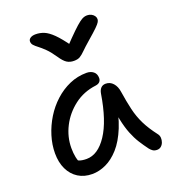

<svg xmlns="http://www.w3.org/2000/svg" viewBox="-142 -891 907 1009"><g transform="rotate(-20 311.0 -386.5)"><path d="M202.2 10Q157 10 123.6 -11Q90.2 -32 72 -70.1Q53.8 -108.2 53.8 -159Q53.8 -207 68.9 -255.9Q84 -304.8 111 -348.7Q138 -392.6 175.6 -426.8Q213.2 -461 258.2 -480.7Q303.2 -500.4 353.8 -500.4Q376.6 -500.4 392 -488.1Q407.4 -475.8 407.4 -452Q407.4 -439.8 399.9 -431.5Q392.4 -423.2 377 -421Q307 -412.4 254.6 -372.2Q202.2 -332 173.1 -274.9Q144 -217.8 144 -155.8Q144 -127.4 148.8 -103.9Q153.6 -80.4 170.6 -43.4L119 -111.8Q141.6 -89.2 157.4 -82Q173.2 -74.8 200.4 -74.8Q264.2 -74.8 314.6 -150.7Q365 -226.6 388.4 -372Q391.6 -390.8 401.7 -401.6Q411.8 -412.4 428.8 -412.4Q453.4 -412.4 470 -393.7Q486.6 -375 490.8 -344.8Q499.6 -287.4 510.3 -241.6Q521 -195.8 541.1 -155.2Q561.2 -114.6 595.4 -70.2Q604 -59.8 604.9 -46.7Q605.8 -33.6 601.3 -21.2Q596.8 -8.8 587.5 -0.9Q578.2 7 565.2 7Q551 7 542.2 1.2Q533.4 -4.6 525.4 -14.4Q505.8 -40.6 488.8 -67.5Q471.8 -94.4 458 -128.9Q444.2 -163.4 434.3 -210.6Q424.4 -257.8 419.8 -323.4L452.6 -323.8Q439.4 -231.8 413.2 -167.6Q387 -103.4 352.2 -64.5Q317.4 -25.6 278.7 -7.8Q240 10 202.2 10ZM459.8 -783.4Q473 -783.4 483.3 -777.9Q493.6 -772.4 499.4 -764.2Q505.2 -756 505.2 -746.2Q505.2 -739.4 500.6 -730.7Q496 -722 478.7 -705Q461.4 -688 424 -655.8Q393.6 -629.4 377.2 -613Q360.8 -596.6 348.2 -589.2Q335.6 -581.8 314.6 -581.8Q291.8 -581.8 275.3 -592.3Q258.8 -602.8 239.2 -632.2Q216.4 -665.8 196.8 -684.9Q177.2 -704 162.5 -715Q147.8 -726 139.6 -735.2Q131.4 -744.4 131.4 -756.6Q131.4 -768 142.3 -775.2Q153.2 -782.4 171.6 -782.4Q195.8 -782.4 218.3 -773.3Q240.8 -764.2 267.7 -737.8Q294.6 -711.4 332.8 -658L304.6 -657.6Q347.2 -702.6 373.8 -728.3Q400.4 -754 416.2 -765.8Q432 -777.6 441.6 -780.5Q451.2 -783.4 459.8 -783.4Z"/></g></svg>

Font: Shantell Sans Light
Style: Regular
Weight: 300
Designer: Stephen Nixon, Anya Danilova, Shantell Martin
Foundry: Arrow Type
Version: Version 1.011;[c5ecc13dd]